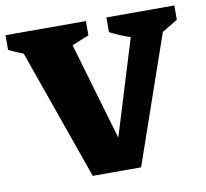

<svg xmlns="http://www.w3.org/2000/svg" viewBox="-98 -739 882 821"><g transform="rotate(-10 343.5 -328.5)"><path d="M240 0 40 -566Q8 -578 -23 -593V-657H326V-595L252 -565L376 -142L503 -556Q458 -571 415 -593V-657H710V-595L642 -554L450 0Z"/></g></svg>

Font: Piazzolla SC ExtraBold
Style: Regular
Weight: 800
Designer: Juan Pablo del Peral
Foundry: Huerta Tipografica
Version: Version 1.330